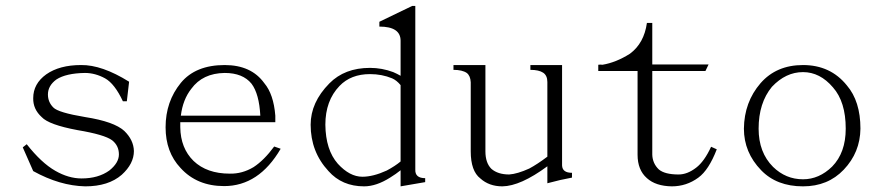

<svg xmlns="http://www.w3.org/2000/svg" viewBox="-20 -708 3040 663"><path d="M418 -358.4H404.3Q376 -418.9 342.8 -437.5Q308.6 -456.1 273.4 -456.1Q208 -455.1 174.8 -433.6Q145.5 -412.1 145.5 -381.8Q145.5 -355.5 164.1 -336.9Q180.7 -319.3 274.4 -303.7Q374 -288.1 409.2 -255.9Q441.4 -224.6 442.4 -186.5Q442.4 -142.6 400.4 -104.5Q354.5 -64.5 274.4 -64.5Q186.5 -66.4 94.7 -117.2L58.6 -199.2L72.3 -210Q123 -145.5 170.9 -118.2Q216.8 -91.8 261.7 -91.8Q319.3 -91.8 357.4 -119.1Q390.6 -145.5 390.6 -174.8Q390.6 -205.1 367.2 -223.6Q340.8 -243.2 247.1 -258.8Q148.4 -277.3 124 -303.7Q93.8 -331.1 94.7 -369.1Q94.7 -418.9 139.6 -451.2Q185.5 -483.4 259.8 -483.4Q332 -484.4 425.8 -425.8Z M603.5 -127.9Q551.8 -182.6 551.8 -268.6Q551.8 -357.4 604.5 -421.9Q655.3 -483.4 755.9 -483.4Q847.7 -483.4 892.6 -420.9Q924.8 -382.8 930.7 -308.6V-286.1H602.5V-268.6Q603.5 -196.3 648.4 -152.3Q694.3 -108.4 773.4 -108.4Q816.4 -107.4 855.5 -130.9Q891.6 -154.3 926.8 -202.1L949.2 -194.3Q874 -65.4 753.9 -65.4Q660.2 -65.4 603.5 -127.9ZM640.6 -401.4Q611.3 -364.3 604.5 -308.6H878.9Q875 -383.8 848.6 -418.9Q818.4 -456.1 755.9 -456.1Q679.7 -455.1 640.6 -401.4Z M1448.2 -92.8V-79.1L1363.3 -64.5V-120.1Q1347.7 -107.4 1327.1 -94.7Q1279.3 -64.5 1237.3 -64.5Q1161.1 -64.5 1114.3 -117.2Q1052.7 -183.6 1052.7 -277.3Q1052.7 -354.5 1117.2 -419.9Q1169.9 -473.6 1257.8 -473.6Q1298.8 -473.6 1337.9 -459Q1351.6 -453.1 1363.3 -446.3V-567.4Q1363.3 -616.2 1290 -616.2V-632.8L1403.3 -687.5H1414.1V-122.1Q1413.1 -92.8 1448.2 -92.8ZM1363.3 -414.1Q1349.6 -430.7 1334 -437.5Q1298.8 -452.1 1257.8 -452.1Q1191.4 -452.1 1152.3 -411.1Q1103.5 -360.4 1103.5 -277.3Q1104.5 -190.4 1146.5 -142.6Q1187.5 -97.7 1231.4 -97.7Q1268.6 -97.7 1315.4 -119.1Q1344.7 -134.8 1363.3 -150.4Z M1676.8 -125Q1699.2 -105.5 1738.3 -105.5Q1766.6 -107.4 1807.6 -126Q1835 -140.6 1870.1 -167V-424.8Q1870.1 -447.3 1855.5 -457Q1840.8 -466.8 1811.5 -466.8V-483.4H1920.9V-136.7Q1921.9 -111.3 1955.1 -111.3V-94.7Q1917 -87.9 1870.1 -75.2V-133.8Q1777.3 -65.4 1714.8 -64.5Q1668.9 -64.5 1638.7 -91.8Q1605.5 -117.2 1605.5 -185.5V-423.8Q1604.5 -446.3 1591.8 -456.1Q1576.2 -466.8 1545.9 -466.8V-483.4H1656.2V-185.5Q1656.2 -145.5 1676.8 -125Z M2045.9 -462.9V-484.4Q2053.7 -485.4 2060.5 -484.4Q2107.4 -492.2 2155.3 -522.5Q2204.1 -558.6 2213.9 -628.9H2232.4V-485.4H2426.8L2416 -462.9H2232.4V-173.8Q2233.4 -143.6 2254.9 -123Q2275.4 -105.5 2323.2 -105.5Q2353.5 -105.5 2383.8 -128.9Q2412.1 -150.4 2435.5 -201.2L2455.1 -192.4Q2427.7 -121.1 2391.6 -94.7Q2350.6 -64.5 2299.8 -64.5Q2244.1 -65.4 2213.9 -92.8Q2181.6 -121.1 2181.6 -173.8V-462.9Z M2752.9 -483.4Q2847.7 -483.4 2904.3 -413.1Q2951.2 -358.4 2951.2 -263.7Q2950.2 -181.6 2893.6 -122.1Q2838.9 -64.5 2752.9 -64.5Q2662.1 -64.5 2608.4 -120.1Q2548.8 -181.6 2548.8 -263.7Q2549.8 -355.5 2606.4 -420.9Q2661.1 -483.4 2752.9 -483.4ZM2599.6 -263.7Q2599.6 -181.6 2649.4 -131.8Q2693.4 -88.9 2752.9 -88.9Q2808.6 -88.9 2853.5 -132.8Q2900.4 -180.7 2900.4 -263.7Q2900.4 -356.4 2856.4 -406.2Q2811.5 -459 2752.9 -459Q2693.4 -459 2645.5 -408.2Q2599.6 -352.5 2599.6 -263.7Z"/></svg>

Font: BabelStone Sani Yi
Style: Regular
Weight: 400
Designer: Andrew West
Foundry: BabelStone
Version: Version 1.00 November 22, 2015, initial release